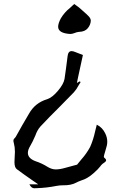

<svg xmlns="http://www.w3.org/2000/svg" viewBox="-20 -769 636 985"><path d="M339.8 -594.7Q278.3 -598.6 278.3 -631.8Q278.3 -648.9 292 -674.8Q311 -706.5 340.3 -729.5Q351.6 -739.3 360.8 -748.5Q367.7 -743.2 373.5 -739.3Q385.7 -731 394.3 -722.7Q402.8 -714.4 412.6 -706.5Q425.3 -695.8 435.3 -685.1Q445.3 -674.3 445.8 -663.6Q445.3 -642.6 430.4 -624.3Q415.5 -606 384.8 -605.5Q374 -604.5 362.5 -599.6Q351.1 -594.7 339.8 -594.7ZM155.3 196.8Q141.1 196.8 130.9 176.8H176.3L145 155.3Q104 127 66.4 99.1Q54.2 90.3 54.2 62.5Q54.2 48.3 55.4 35.2Q56.6 22 56.6 9.8Q56.6 -14.2 50.8 -36.1Q48.8 -42.5 48.8 -46.9Q48.8 -55.2 56.2 -61Q59.1 -64 61 -67.4Q93.8 -127 128.4 -185.1Q159.7 -241.7 222.7 -260.3Q248.5 -269 277.3 -303.2Q306.2 -337.4 311 -363.8Q314 -390.1 318.4 -416Q323.2 -448.2 326.7 -480.5Q329.6 -506.8 347.2 -506.8Q355 -506.8 365.2 -502.4L405.3 -486.8L380.4 -372.1L374.5 -343.3L388.7 -351.6L393.6 -348.1Q388.2 -339.8 383.3 -331.1Q373 -311 358.9 -295.4Q322.3 -257.3 284.7 -219.7Q234.4 -170.4 186.5 -119.1Q170.4 -100.1 161.6 -74.2Q146.5 -39.1 134.8 -19.8Q123 -0.5 123 15.1Q123 43 161.1 57.6Q194.8 68.4 224.6 87.4Q245.6 100.1 266.1 100.1Q287.6 100.1 315.9 91.8Q318.8 91.8 358.9 80.1L375.5 75.7Q385.7 62.5 397 49.3Q423.8 19.5 442.4 -15.1Q459 -52.7 467.8 -94.2Q471.7 -111.8 476.6 -129.4Q505.4 -115.2 520 -84.5Q530.3 -63.5 530.3 -42Q530.3 -31.7 527.8 -21L519.5 8.3Q512.7 29.8 512.7 35.2Q512.7 37.6 513.7 38.6Q524.4 46.9 524.4 53.2Q524.4 56.6 521.2 60.1Q518.1 63.5 506.3 71.3Q499 77.6 493.7 85.4Q483.9 98.6 460 119.6Q428.7 147.5 397 156.7Q380.9 162.6 366.2 169.9Q343.8 181.6 307.1 181.6H302.7Q286.1 181.6 270.5 184.6Q220.2 194.8 168.5 196.3Q161.6 196.3 155.3 196.8Z"/></svg>

Font: Unutterable
Style: Regular
Weight: 400
Designer: GGBotNet
Foundry: f0n7.com
Version: 1.00